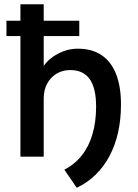

<svg xmlns="http://www.w3.org/2000/svg" viewBox="-20 -740 652 907"><path d="M342.5 147 284 61.5Q333.5 36 367 -6.5Q400.5 -49 417.2 -107.2Q434 -165.5 434 -237Q434 -323.5 403.8 -366.2Q373.5 -409 312 -409Q275 -409 246.8 -391.8Q218.5 -374.5 202.5 -344.5Q186.5 -314.5 186.5 -275V0H76.5V-720H186.5V-428.5Q211 -464 255.2 -487Q299.5 -510 347.5 -510Q415 -510 460.2 -479.2Q505.5 -448.5 528.5 -389.8Q551.5 -331 551.5 -247Q551.5 -175.5 537.8 -114.2Q524 -53 497.2 -2.8Q470.5 47.5 431.8 85.2Q393 123 342.5 147ZM10.5 -569.5V-642H354.5V-569.5Z"/></svg>

Font: Geologica Roman
Style: Regular
Weight: 400
Designer: Sindre Bremnes, Frode Helland
Foundry: Monokrom Skriftforlag AS
Version: Version 1.010;gftools[0.9.28]